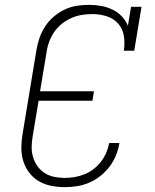

<svg xmlns="http://www.w3.org/2000/svg" viewBox="-20 -763 640 791"><path d="M247 8Q218 8 190.5 2.5Q163 -3 140 -16.5Q117 -30 100.5 -51.5Q84 -73 76 -99Q68 -125 68 -153.5Q68 -182 73 -211L130 -556Q134 -581 142.5 -606Q151 -631 165.5 -653.5Q180 -676 201 -694Q222 -712 246 -723.5Q270 -735 296 -739Q322 -743 347 -743Q372 -743 397 -738.5Q422 -734 443.5 -723.5Q465 -713 481.5 -696Q498 -679 507 -657L520 -735H563L533 -554H490Q495 -584 490.5 -614Q486 -644 467 -665.5Q448 -687 419.5 -696Q391 -705 361 -705Q339 -705 317 -701.5Q295 -698 274.5 -689Q254 -680 235.5 -665.5Q217 -651 204 -632Q191 -613 183 -592Q175 -571 172 -549L145 -387H367L361 -348H139L115 -204Q111 -182 110.5 -159.5Q110 -137 116 -116.5Q122 -96 134 -79Q146 -62 163.5 -50.5Q181 -39 203 -34.5Q225 -30 247 -30Q267 -30 287.5 -33.5Q308 -37 328 -45Q348 -53 365.5 -66.5Q383 -80 396 -97Q409 -114 417.5 -133.5Q426 -153 430 -174H472Q468 -148 458 -123.5Q448 -99 432 -77.5Q416 -56 394 -38.5Q372 -21 347.5 -10.5Q323 0 297.5 4Q272 8 247 8Z"/></svg>

Font: Iosevka Curly Slab XLtExObl
Style: Regular
Weight: 200
Width: 7
Italic angle: -9°
Monospace: yes
Designer: Belleve Invis
Foundry: Belleve Invis
Version: Version 11.0.0; ttfautohint (v1.8.3)